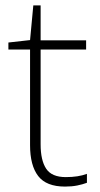

<svg xmlns="http://www.w3.org/2000/svg" viewBox="-20 -679 368 709"><path d="M223 -25Q246 -25 265.5 -28Q285 -31 301 -37V-4Q285 2 265 6Q245 10 220 10Q151 10 121 -29Q91 -68 91 -143V-496H11V-522L91 -531L103 -659H130V-530H298V-496H130V-146Q130 -87 150.5 -56Q171 -25 223 -25Z"/></svg>

Font: Noto Sans Khmer UI ExtraLight
Style: Regular
Weight: 200
Designer: Danh Hong and the Monotype Design Team
Foundry: Monotype Imaging Inc.
Version: Version 2.002; ttfautohint (v1.8.4.7-5d5b)